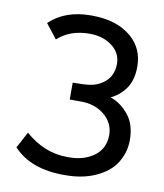

<svg xmlns="http://www.w3.org/2000/svg" viewBox="-81 -777 729 852"><g transform="rotate(10 283.5 -351.0)"><path d="M74 -643 125 -578C162.3 -612 210.3 -629 269 -629C305.7 -629 337 -620.3 363 -603C395 -581.7 411 -553.3 411 -518C411 -478 395.3 -447.7 364 -427C348 -416.3 331 -409.5 313 -406.5C295 -403.5 268 -402 232 -402V-326H264H283C324.3 -326 359 -314.7 387 -292C417 -268 432 -237.3 432 -200C431.3 -160 416.3 -129 387 -107C356.3 -84.3 319 -73 275 -73H268H264C196 -73 133 -98.3 75 -149L36 -76C88 -20 164 8 264 8H270C320.7 8 365 -0.3 403 -17C444.3 -35 474.7 -58.7 494 -88C515.3 -120.7 526 -156.3 526 -195C526 -239.7 515.3 -276 494 -304C470.7 -334.7 442.3 -355.7 409 -367C437 -380.3 459.3 -399.3 476 -424C493.3 -449.3 502 -481.7 502 -521C502 -575 483 -618.7 445 -652C401 -690.7 340.7 -710 264 -710H261C183 -710 120.7 -687.7 74 -643Z"/></g></svg>

Font: Rookery
Style: Regular
Weight: 400
Designer: Ryan Kimball / Julieta Ulanovsky
Foundry: Motorola Mobility LLC.
Version: Version 1.0